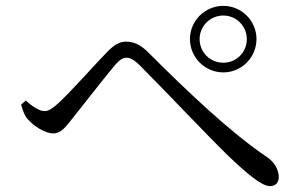

<svg xmlns="http://www.w3.org/2000/svg" viewBox="-20 -705 1040 655"><path d="M742 -458C804 -458 855 -509 855 -572C855 -634 804 -685 742 -685C679 -685 628 -634 628 -572C628 -509 679 -458 742 -458ZM742 -652C786 -652 822 -616 822 -572C822 -526 786 -491 742 -491C697 -491 661 -526 661 -572C661 -616 697 -652 742 -652ZM75 -298C96 -274 134 -250 161 -250C189 -250 203 -271 228 -302C265 -348 343 -449 374 -485C390 -503 401 -508 412 -508C425 -508 437 -501 456 -483C532 -407 694 -236 757 -175C824 -111 873 -70 901 -70C920 -70 931 -82 931 -101C931 -127 915 -153 891 -169C767 -252 614 -398 488 -524C459 -554 435 -563 409 -563C385 -563 365 -548 344 -526C310 -492 225 -395 179 -353C159 -335 146 -326 132 -326C115 -326 91 -341 68 -362L52 -348C58 -329 63 -311 75 -298Z"/></svg>

Font: Source Han Serif AKR9
Style: Regular
Weight: 400
Designer: Ryoko NISHIZUKA 西塚涼子 (kana & ideographs); Frank Grießhammer (Latin, Greek & Cyrillic); Sandoll Communications 산돌커뮤니케이션, 
Foundry: Adobe Systems Incorporated
Version: Version 1.005;hotconv 1.0.107;makeotfexe 2.5.65593